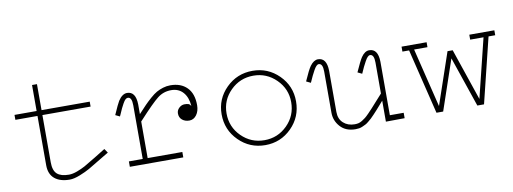

<svg xmlns="http://www.w3.org/2000/svg" viewBox="-53 -869 3104 1161"><g transform="rotate(-10 1499.0 -288.5)"><path d="M172.9 -399.9H37.1V-430.2H172.9V-589.8H203.1V-430.2H499V-399.9H203.1V-109.9Q203.1 -59.1 226.6 -38.1Q250 -17.1 298.8 -17.1Q321.8 -17.1 349.9 -27.6Q377.9 -38.1 399.7 -50Q421.4 -62 465.8 -89.4Q468.3 -90.8 469.7 -91.6Q471.2 -92.3 473.1 -93.8Q475.1 -95.2 477.1 -96.2L536.1 -132.8L553.2 -107.9L497.1 -74.2Q448.7 -44.4 423.8 -30.3Q398.9 -16.1 362.1 -1.5Q325.2 13.2 298.8 13.2Q239.7 13.2 206.3 -14.6Q172.9 -42.5 172.9 -97.2Z M995.6 -442.9Q1060.1 -442.9 1097.4 -405.3Q1134.8 -367.7 1134.8 -296.9Q1134.8 -260.3 1117.2 -236.6Q1099.6 -212.9 1072.8 -212.9Q1046.9 -212.9 1029.3 -227.3Q1011.7 -241.7 1011.7 -267.1Q1011.7 -286.6 1026.9 -300.8Q1042 -314.9 1060.5 -314.9Q1075.7 -314.9 1084.2 -312Q1092.8 -309.1 1099.6 -297.9Q1095.7 -351.6 1068.4 -382.3Q1041 -413.1 995.6 -413.1Q948.2 -413.1 911.6 -384.5Q875 -356 792.5 -266.1Q787.1 -260.7 784.7 -257.8V-33.2H997.6V0H669.4V-33.2H754.4V-362.8Q754.4 -413.1 729.5 -413.1Q722.2 -413.1 715.1 -407Q708 -400.9 698.5 -383.8Q689 -366.7 684.6 -357.2Q680.2 -347.7 668 -319.8Q666.5 -316.9 665.5 -314.7Q664.6 -312.5 663.6 -310.1L636.7 -323.2Q665 -387.7 675.3 -404.3Q700.2 -442.4 729.5 -442.9Q783.2 -442.9 784.7 -362.8V-303.2Q813 -334 829.8 -351.3Q846.7 -368.7 869.6 -388.9Q892.6 -409.2 910.4 -419.2Q928.2 -429.2 950.2 -436Q972.2 -442.9 995.6 -442.9Z M1500 13.2Q1404.8 13.2 1337.9 -53.5Q1271 -120.1 1271 -215.8Q1271 -310.1 1337.9 -376.5Q1404.8 -442.9 1500 -442.9Q1594.7 -442.9 1661.4 -376.5Q1728 -310.1 1728 -215.8Q1728 -120.1 1661.4 -53.5Q1594.7 13.2 1500 13.2ZM1500 -17.1Q1582 -17.1 1640.1 -75Q1698.2 -132.8 1698.2 -215.8Q1698.2 -297.4 1639.9 -355.2Q1581.5 -413.1 1500 -413.1Q1417.5 -413.1 1359.4 -355.2Q1301.3 -297.4 1301.3 -215.8Q1301.3 -132.8 1359.4 -75Q1417.5 -17.1 1500 -17.1Z M2356.9 -34.2V-1L2241.7 0V-128.9Q2234.4 -120.6 2218.3 -102.1Q2202.1 -83.5 2195.6 -76.4Q2189 -69.3 2175.5 -54.7Q2162.1 -40 2155.3 -34.2Q2148.4 -28.3 2136.7 -18.3Q2125 -8.3 2116.9 -4.4Q2108.9 -0.5 2097.7 4.6Q2086.4 9.8 2075.9 11.5Q2065.4 13.2 2053.7 13.2Q1993.7 13.2 1960.2 -24.2Q1926.8 -61.5 1926.8 -109.9V-362.8Q1926.8 -413.1 1901.9 -413.1Q1894.5 -413.1 1887 -405.5Q1879.4 -397.9 1870.1 -380.9Q1860.8 -363.8 1854 -349.9Q1847.2 -335.9 1835.9 -310.1L1808.6 -323.2Q1838.4 -391.1 1853.5 -411.6Q1876 -442.4 1901.9 -442.9Q1955.6 -442.9 1957 -362.8V-109.9Q1957 -66.4 1984.4 -41.7Q2011.7 -17.1 2053.7 -17.1Q2065.9 -17.1 2076.7 -19.5Q2087.4 -22 2099.6 -29.5Q2111.8 -37.1 2120.8 -44.2Q2129.9 -51.3 2145.3 -67.1Q2160.6 -83 2171.4 -94.7Q2182.1 -106.4 2203.9 -130.9Q2225.6 -155.3 2241.7 -172.9V-362.8Q2241.7 -413.1 2216.8 -413.1Q2209.5 -413.1 2201.9 -405.5Q2194.3 -397.9 2185.1 -380.9Q2175.8 -363.8 2168.9 -349.9Q2162.1 -335.9 2150.9 -310.1L2124 -323.2Q2153.8 -390.1 2167.5 -410.2Q2189.9 -442.9 2216.8 -442.9Q2270.5 -442.9 2272 -362.8V-34.2Z M2983.4 -430.2V-399.9H2942.4L2844.2 0H2803.2L2698.2 -308.1L2593.3 0H2552.2L2454.6 -399.9H2413.6V-430.2H2567.4V-399.9H2485.4L2574.2 -37.1L2682.6 -355H2714.4L2822.3 -37.1L2911.6 -399.9H2829.6V-430.2Z"/></g></svg>

Font: Compagnon Light
Style: Regular
Weight: 400
Designer: Juliette Duhe, Lea Pradine
Foundry: Velvetyne Type Foundry
Version: Version 1.000;PS 001.000;hotconv 1.0.88;makeotf.lib2.5.64775